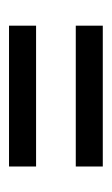

<svg xmlns="http://www.w3.org/2000/svg" viewBox="70 -454 250 430"><g transform="rotate(-90 195.0 -239.0)"><path d="M37.1 -283.2V-343.8H352.5V-283.2ZM37.1 -133.8V-194.3H352.5V-133.8Z"/></g></svg>

Font: Markazi Text SemiBold
Style: Regular
Weight: 600
Designer: Borna Izadpanah (Arabic designer), Fiona Ross (Arabic design director) and Florian Runge (Latin designer)
Foundry: Borna Izadpanah and Florian Runge
Version: Version 1.001; ttfautohint (v1.8.3)